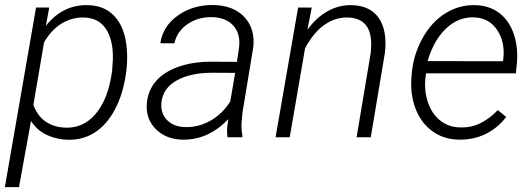

<svg xmlns="http://www.w3.org/2000/svg" viewBox="-33 -559 2164 782"><path d="M244.1 10.3Q198.7 9.3 158.4 -9Q118.2 -27.3 93.3 -66.4L44.4 203.1H-13.2L113.8 -528.3H167.5L153.8 -453.6Q222.7 -541 326.2 -538.1Q400.4 -536.1 441.9 -482.9Q483.4 -429.7 484.9 -332Q485.4 -301.3 481.9 -272.5L480 -258.8Q467.8 -173.3 434.1 -111.3Q400.4 -49.3 352.1 -18.8Q303.7 11.7 244.1 10.3ZM423.8 -272.5 426.8 -318.8Q428.2 -397 398.4 -441.4Q368.7 -485.8 310.1 -487.8Q258.8 -488.8 217 -462.6Q175.3 -436.5 146.5 -386.7L103 -132.3Q118.7 -87.4 152.6 -64Q186.5 -40.5 233.9 -39.1Q304.7 -36.6 353.8 -92Q402.8 -147.5 419.9 -246.6Z M893.6 0Q891.1 -18.6 892.1 -37.1L896.5 -73.7Q859.9 -34.2 812.7 -11.7Q765.6 10.7 710.9 9.8Q644 8.8 602.3 -32.5Q560.5 -73.7 564.9 -136.2Q568.8 -188.5 600.8 -226.8Q632.8 -265.1 691.9 -286.4Q751 -307.6 824.2 -307.6L932.1 -307.1L940.9 -367.7Q946.8 -421.9 917.5 -454.6Q888.2 -487.3 831.1 -489.3Q773.4 -490.2 730.7 -460.7Q688 -431.2 677.2 -382.8H620.1Q629.9 -452.1 691.4 -495.8Q752.9 -539.6 836.9 -538.6Q918.5 -536.6 962.6 -489.3Q1006.8 -441.9 998.5 -366.2L954.6 -100.6L950.7 -58.1Q949.2 -31.7 954.6 -5.9L953.6 0ZM720.7 -41.5Q774.4 -39.6 823.5 -67.1Q872.6 -94.7 904.8 -145.5L924.8 -262.2L831.5 -262.7Q742.7 -262.7 686.5 -231.2Q630.4 -199.7 624.5 -141.1Q620.1 -98.1 647.2 -70.3Q674.3 -42.5 720.7 -41.5Z M1236.8 -528.3 1219.2 -438Q1254.4 -486.8 1300.5 -512.9Q1346.7 -539.1 1399.4 -538.1Q1475.6 -536.1 1510.3 -484.9Q1544.9 -433.6 1534.7 -343.8L1477.1 0H1419.4L1477.1 -344.7Q1480 -372.6 1478 -398.4Q1469.7 -485.4 1383.3 -487.8Q1332 -488.8 1287.6 -457.3Q1243.2 -425.8 1209.5 -362.3L1147 0H1089.4L1181.2 -528.3Z M1836.4 9.8Q1772.9 8.8 1726.6 -25.6Q1680.2 -60.1 1658.4 -119.4Q1636.7 -178.7 1643.1 -247.6L1644.5 -264.2Q1651.4 -337.4 1688 -403.6Q1724.6 -469.7 1780.8 -504.6Q1836.9 -539.6 1900.9 -538.1Q1960 -537.1 2000.7 -505.9Q2041.5 -474.6 2060.1 -418.9Q2078.6 -363.3 2071.8 -295.9L2067.9 -260.3H1702.1L1700.7 -248.5Q1693.4 -195.3 1708.5 -146.7Q1723.6 -98.1 1758.1 -69.6Q1792.5 -41 1840.8 -40Q1887.7 -38.6 1925.3 -58.1Q1962.9 -77.6 1994.6 -110.4L2028.8 -82.5Q1993.2 -36.6 1944.1 -12.9Q1895 10.7 1836.4 9.8ZM1897.9 -488.3Q1834.5 -490.7 1784.2 -443.4Q1733.9 -396 1708.5 -310.1L2015.1 -309.6L2016.6 -316.9Q2025.4 -386.2 1992.2 -436.3Q1959 -486.3 1897.9 -488.3Z"/></svg>

Font: Roboto Light
Style: Italic
Weight: 300
Italic angle: -12°
Designer: Google
Version: Version 2.134; 2016; ttfautohint (v1.6)